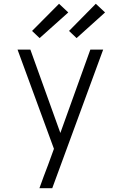

<svg xmlns="http://www.w3.org/2000/svg" viewBox="-20 -783 640 1018"><path d="M189 215Q200 184 211.5 153Q223 122 235 91L266 6L73 -520H141L300 -78L459 -520H527L257 215ZM386 -581 346 -619 488 -763 537 -717ZM190 -581 150 -619 293 -763 342 -717Z"/></svg>

Font: Iosevka Aile Light
Style: Regular
Weight: 300
Designer: Belleve Invis
Foundry: Belleve Invis
Version: Version 27.3.5; ttfautohint (v1.8.4)